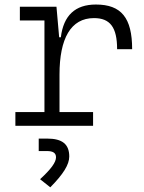

<svg xmlns="http://www.w3.org/2000/svg" viewBox="-20 -547 626 835"><path d="M238.8 -222.7C238.8 -379.4 287.6 -468.3 388.7 -468.3C459 -468.3 489.3 -428.2 489.3 -333H554.7C554.7 -469.7 507.3 -527.3 397 -527.3C307.1 -527.3 256.3 -480 244.6 -384.8H237.3L225.6 -517.6H66.4V-458H173.3V-59.6H46.9V0H384.8V-59.6H238.8ZM198.7 267.6C255.4 210.4 281.2 168.5 281.2 133.8C281.2 80.1 251 55.7 185.1 55.7H148.4V109.9H183.6C210.9 109.9 223.6 118.2 223.6 137.2C223.6 158.7 202.1 188.5 154.3 232.4Z"/></svg>

Font: Cascadia Mono NF Light
Style: Regular
Weight: 300
Monospace: yes
Designer: Aaron Bell
Foundry: Saja Typeworks
Version: Version 2404.023